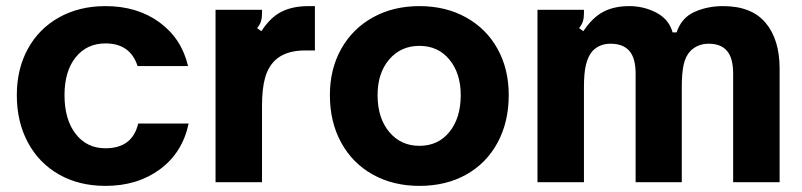

<svg xmlns="http://www.w3.org/2000/svg" viewBox="-20 -596 2624 628"><path d="M35 -285Q35 -370 71 -436Q107 -502 173 -539Q239 -576 325 -576Q429 -576 501.5 -523Q574 -470 595 -380H430Q406 -454 325 -454Q264 -454 227.5 -408.5Q191 -363 191 -285Q191 -205 227.5 -158Q264 -111 325 -111Q413 -111 432 -192H597Q577 -97 503.5 -42.5Q430 12 325 12Q239 12 173.5 -25Q108 -62 71.5 -129.5Q35 -197 35 -285Z M685 0V-564H837V-552Q837 -537 833.5 -526Q830 -515 821 -504L835 -494Q864 -539 900.5 -557.5Q937 -576 989 -576H1010V-431H978Q914 -431 880 -399Q857 -377 847 -341.5Q837 -306 837 -249V0Z M1059 -285Q1059 -370 1096 -436Q1133 -502 1199.5 -539Q1266 -576 1352 -576Q1438 -576 1504.5 -539Q1571 -502 1607.5 -436Q1644 -370 1644 -285Q1644 -197 1607.5 -129.5Q1571 -62 1505 -25Q1439 12 1352 12Q1266 12 1199.5 -25Q1133 -62 1096 -129.5Q1059 -197 1059 -285ZM1487 -285Q1487 -356 1450 -401Q1413 -446 1352 -446Q1291 -446 1253 -401.5Q1215 -357 1215 -285Q1215 -210 1253 -164.5Q1291 -119 1352 -119Q1413 -119 1450 -164.5Q1487 -210 1487 -285Z M1738 0V-564H1890V-552Q1890 -537 1886.5 -526Q1883 -515 1874 -504L1888 -494Q1918 -539 1953.5 -557.5Q1989 -576 2038 -576Q2086 -576 2127 -554.5Q2168 -533 2180 -490H2193Q2209 -538 2251.5 -557Q2294 -576 2345 -576Q2438 -576 2484 -521.5Q2530 -467 2530 -371V0H2378V-355Q2378 -406 2358 -429.5Q2338 -453 2298 -453Q2262 -453 2238 -429Q2222 -412 2216 -384Q2210 -356 2210 -312V0H2059V-355Q2059 -406 2038.5 -429.5Q2018 -453 1977 -453Q1940 -453 1917 -428Q1903 -411 1896.5 -384Q1890 -357 1890 -312V0Z"/></svg>

Font: Open Sauce Sans ExtraBold
Style: Regular
Weight: 800
Designer: Alfredo Marco Pradil
Foundry: Creative Sauce Fz LLC
Version: Version 1.477